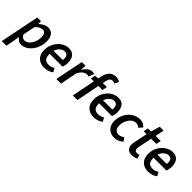

<svg xmlns="http://www.w3.org/2000/svg" viewBox="138 -1835 3145 3145"><g transform="rotate(45 1711.0 -262.0)"><path d="M-17 194 121 -491H208L206 -431H210Q245 -462 285.5 -482.5Q326 -503 368 -503Q433 -503 470.5 -456.5Q508 -410 508 -324Q508 -254 486 -192.5Q464 -131 427 -85.5Q390 -40 343 -14Q296 12 245 12Q211 12 182.5 -6Q154 -24 136 -52H134L118 48L90 194ZM238 -76Q280 -76 316.5 -108Q353 -140 375.5 -193.5Q398 -247 398 -310Q398 -363 378 -389Q358 -415 324 -415Q296 -415 261.5 -397.5Q227 -380 199 -344L157 -134Q173 -103 194 -89.5Q215 -76 238 -76Z M832 -418Q797 -418 756.5 -387Q716 -356 696 -294H908Q911 -305 911.5 -311.5Q912 -318 912 -328Q912 -364 894.5 -391Q877 -418 832 -418ZM780 12Q687 12 632 -42.5Q577 -97 577 -196Q577 -265 600.5 -321Q624 -377 662.5 -418Q701 -459 748.5 -481Q796 -503 844 -503Q902 -503 936.5 -479Q971 -455 986.5 -414Q1002 -373 1002 -322Q1002 -289 996 -261.5Q990 -234 982 -214H684Q684 -158 698.5 -127.5Q713 -97 739.5 -85.5Q766 -74 802 -74Q831 -74 857 -83.5Q883 -93 904 -108L942 -42Q912 -18 871 -3Q830 12 780 12Z M1054 0 1153 -491H1240L1232 -396H1236Q1265 -442 1303.5 -472.5Q1342 -503 1386 -503Q1417 -503 1435 -494L1399 -401Q1390 -406 1378 -407Q1366 -408 1353 -408Q1319 -408 1284.5 -380.5Q1250 -353 1220 -297L1162 0Z M1435 0 1516 -406H1448L1465 -486L1534 -491L1545 -548Q1560 -623 1602.5 -670.5Q1645 -718 1718 -718Q1746 -718 1770.5 -711Q1795 -704 1815 -693L1780 -619Q1770 -624 1756.5 -628Q1743 -632 1727 -632Q1668 -632 1652 -551L1640 -491H1733L1716 -406H1622L1542 0Z M1978 -418Q1943 -418 1902.5 -387Q1862 -356 1842 -294H2054Q2057 -305 2057.5 -311.5Q2058 -318 2058 -328Q2058 -364 2040.5 -391Q2023 -418 1978 -418ZM1926 12Q1833 12 1778 -42.5Q1723 -97 1723 -196Q1723 -265 1746.5 -321Q1770 -377 1808.5 -418Q1847 -459 1894.5 -481Q1942 -503 1990 -503Q2048 -503 2082.5 -479Q2117 -455 2132.5 -414Q2148 -373 2148 -322Q2148 -289 2142 -261.5Q2136 -234 2128 -214H1830Q1830 -158 1844.5 -127.5Q1859 -97 1885.5 -85.5Q1912 -74 1948 -74Q1977 -74 2003 -83.5Q2029 -93 2050 -108L2088 -42Q2058 -18 2017 -3Q1976 12 1926 12Z M2398 12Q2317 12 2264 -40.5Q2211 -93 2211 -188Q2211 -254 2233.5 -311Q2256 -368 2294.5 -411.5Q2333 -455 2384 -479Q2435 -503 2492 -503Q2539 -503 2571.5 -485Q2604 -467 2622 -443L2564 -382Q2548 -399 2530 -407.5Q2512 -416 2486 -416Q2443 -416 2405 -385Q2367 -354 2344 -303Q2321 -252 2321 -192Q2321 -137 2346 -106Q2371 -75 2420 -75Q2447 -75 2471.5 -86.5Q2496 -98 2514 -112L2559 -51Q2531 -25 2491 -6.5Q2451 12 2398 12Z M2810 10Q2742 10 2712.5 -24Q2683 -58 2683 -110Q2683 -138 2689 -168L2739 -406H2670L2687 -486L2761 -491L2804 -644H2894L2864 -491H2982L2965 -406H2845L2795 -163Q2792 -145 2792 -129Q2792 -74 2846 -74Q2859 -74 2871.5 -77.5Q2884 -81 2894 -86L2915 -14Q2897 -5 2870 2.5Q2843 10 2810 10Z M3239 -418Q3204 -418 3163.5 -387Q3123 -356 3103 -294H3315Q3318 -305 3318.5 -311.5Q3319 -318 3319 -328Q3319 -364 3301.5 -391Q3284 -418 3239 -418ZM3187 12Q3094 12 3039 -42.5Q2984 -97 2984 -196Q2984 -265 3007.5 -321Q3031 -377 3069.5 -418Q3108 -459 3155.5 -481Q3203 -503 3251 -503Q3309 -503 3343.5 -479Q3378 -455 3393.5 -414Q3409 -373 3409 -322Q3409 -289 3403 -261.5Q3397 -234 3389 -214H3091Q3091 -158 3105.5 -127.5Q3120 -97 3146.5 -85.5Q3173 -74 3209 -74Q3238 -74 3264 -83.5Q3290 -93 3311 -108L3349 -42Q3319 -18 3278 -3Q3237 12 3187 12Z"/></g></svg>

Font: Source Sans 3 Semibold
Style: Italic
Weight: 600
Italic angle: -11°
Designer: Paul D. Hunt
Foundry: Adobe
Version: Version 3.052;hotconv 1.1.0;makeotfexe 2.6.0